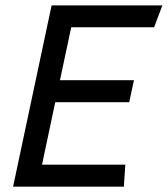

<svg xmlns="http://www.w3.org/2000/svg" viewBox="-20 -696 625 716"><path d="M441.9 0H28.8L172.4 -675.8H585.4L554.7 -594.2H245.6L203.6 -397H479.5L461.9 -314.9H186L136.7 -82H447.3Z"/></svg>

Font: Cadman
Style: Italic
Weight: 400
Italic angle: -12°
Designer: Paul James MIller
Foundry: High-Logic / Made with FontCreator
Version: Version 2.114;March 28, 2021;FontCreator 13.0.0.2683 64-bit